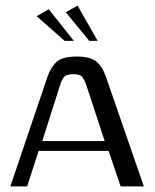

<svg xmlns="http://www.w3.org/2000/svg" viewBox="-20 -666 554 686"><path d="M17 0 150 -393Q162 -427 183 -445.5Q204 -464 255 -464Q301 -464 323 -447Q345 -430 358 -393L494 0H411L368 -127H118L77 0ZM131 -162H354L288 -363Q283 -378 275 -389.5Q267 -401 243 -401Q216 -401 207.5 -389Q199 -377 195 -363ZM211 -520 111 -608 154 -633 244 -520ZM299 -520 215 -622 257 -646 329 -520Z"/></svg>

Font: Genos
Style: Regular
Weight: 400
Designer: Robert E. Leuschke
Foundry: Robert E. Leuschke
Version: Version 1.010